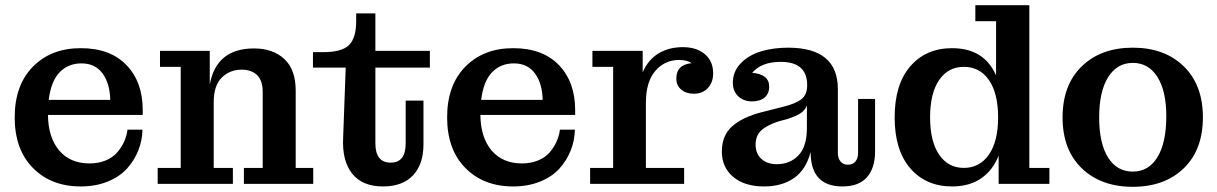

<svg xmlns="http://www.w3.org/2000/svg" viewBox="-20 -702 4648 733"><path d="M288.1 9.8Q175.3 9.8 105.7 -60.8Q36.1 -131.3 36.1 -253.9Q36.1 -377 105.7 -447.5Q175.3 -518.1 288.1 -518.1Q400.9 -518.1 462.9 -453.4Q524.9 -388.7 524.9 -282.2V-263.2H163.1Q164.1 -176.8 206.1 -127.4Q248 -78.1 321.8 -78.1Q355.5 -78.1 382.6 -89.1Q409.7 -100.1 426.5 -119.1Q443.4 -138.2 453.4 -160.2Q463.4 -182.1 466.8 -207H523.9Q522.9 -164.6 507.6 -126.5Q492.2 -88.4 464.1 -57.6Q436 -26.9 390.4 -8.5Q344.7 9.8 288.1 9.8ZM400.9 -320.8Q399.4 -384.3 371.1 -422.1Q342.8 -460 291 -460Q240.2 -460 207.5 -426Q174.8 -392.1 166 -320.8Z M582 0V-61H669.9V-446.8H590.8V-507.8H780.8V-378.9Q805.7 -517.1 949.7 -517.1Q1022 -517.1 1065.4 -476.8Q1108.9 -436.5 1108.9 -356V-61H1175.8V0H911.1V-61H982.9V-352.1Q982.9 -394 961.7 -415Q940.4 -436 902.8 -436Q856.9 -436 826.4 -405.5Q795.9 -375 795.9 -312V-61H869.1V0Z M1441.9 9.8Q1363.3 9.8 1324.5 -39.1Q1285.6 -87.9 1290 -175.8L1299.8 -443.8H1174.8V-502.9H1213.9Q1284.7 -502.9 1312.3 -529.8Q1339.8 -556.6 1339.8 -621.1V-650.9H1413.1V-507.8H1621.1V-443.8H1413.1V-154.8Q1413.1 -81.1 1471.7 -81.1Q1528.8 -81.1 1528.8 -154.8V-317.9H1596.7V-150.9Q1596.7 -75.2 1556.9 -32.7Q1517.1 9.8 1441.9 9.8Z M1939 9.8Q1826.2 9.8 1756.6 -60.8Q1687 -131.3 1687 -253.9Q1687 -377 1756.6 -447.5Q1826.2 -518.1 1939 -518.1Q2051.8 -518.1 2113.8 -453.4Q2175.8 -388.7 2175.8 -282.2V-263.2H1814Q1814.9 -176.8 1856.9 -127.4Q1898.9 -78.1 1972.7 -78.1Q2006.3 -78.1 2033.4 -89.1Q2060.5 -100.1 2077.4 -119.1Q2094.2 -138.2 2104.2 -160.2Q2114.3 -182.1 2117.7 -207H2174.8Q2173.8 -164.6 2158.4 -126.5Q2143.1 -88.4 2115 -57.6Q2086.9 -26.9 2041.3 -8.5Q1995.6 9.8 1939 9.8ZM2051.8 -320.8Q2050.3 -384.3 2022 -422.1Q1993.7 -460 1941.9 -460Q1891.1 -460 1858.4 -426Q1825.7 -392.1 1816.9 -320.8Z M2232.9 0V-61H2320.8V-446.8H2241.7V-507.8H2433.6V-425.8Q2454.6 -474.6 2494.4 -498.3Q2534.2 -522 2586.9 -522Q2639.6 -522 2671.1 -495.1Q2702.6 -468.3 2702.6 -421.9Q2702.6 -387.7 2682.6 -366Q2662.6 -344.2 2628.9 -344.2Q2599.1 -344.2 2580.6 -360.1Q2562 -376 2562 -401.9Q2562 -455.1 2620.6 -460.9Q2603 -473.1 2572.8 -473.1Q2517.6 -473.1 2481.7 -431.2Q2445.8 -389.2 2445.8 -309.1V-61H2591.8V0Z M2896.5 9.8Q2822.8 9.8 2779.3 -26.6Q2735.8 -63 2735.8 -123Q2735.8 -185.1 2775.4 -220Q2814.9 -254.9 2888.7 -273.9L2971.7 -294.9Q3018.6 -306.6 3040 -323.7Q3061.5 -340.8 3061.5 -376V-377Q3061.5 -465.8 2960.9 -465.8Q2886.2 -465.8 2851.6 -423.8Q2916.5 -418.9 2916.5 -371.1Q2916.5 -344.7 2899.2 -329.8Q2881.8 -314.9 2850.6 -314.9Q2819.8 -314.9 2798.8 -334Q2777.8 -353 2777.8 -386.2Q2777.8 -429.2 2808.1 -460.4Q2838.4 -491.7 2885.3 -505.9Q2932.1 -520 2988.8 -520Q3178.7 -520 3178.7 -361.8V-118.2Q3178.7 -97.7 3189 -85.4Q3199.2 -73.2 3216.8 -73.2Q3235.8 -73.2 3245.8 -85.4Q3255.9 -97.7 3255.9 -118.2V-324.2H3320.8V-124Q3320.8 -60.5 3289.8 -25.4Q3258.8 9.8 3195.8 9.8Q3074.7 9.8 3074.7 -122.1Q3058.1 -55.7 3012.2 -22.9Q2966.3 9.8 2896.5 9.8ZM2864.7 -149.9Q2864.7 -115.2 2887 -95.2Q2909.2 -75.2 2945.8 -75.2Q2996.1 -75.2 3028.3 -108.9Q3060.5 -142.6 3060.5 -212.9V-298.8Q3053.2 -281.2 3036.4 -269.8Q3019.5 -258.3 2986.8 -248L2949.7 -237.8Q2906.2 -223.1 2885.5 -203.4Q2864.7 -183.6 2864.7 -149.9Z M3614.7 9.8Q3515.1 9.8 3455.3 -59.3Q3395.5 -128.4 3395.5 -253.9Q3395.5 -379.9 3455.3 -449Q3515.1 -518.1 3614.7 -518.1Q3737.3 -518.1 3782.7 -414.1V-621.1H3703.6V-682.1H3909.7V-61H3986.3V0H3792.5V-107.9Q3770.5 -51.8 3725.6 -21Q3680.7 9.8 3614.7 9.8ZM3659.7 -61Q3720.2 -61 3755.4 -111.8Q3790.5 -162.6 3790.5 -253.9Q3790.5 -345.7 3755.6 -396.2Q3720.7 -446.8 3659.7 -446.8Q3599.6 -446.8 3565.2 -396.2Q3530.8 -345.7 3530.8 -253.9Q3530.8 -162.6 3565.2 -111.8Q3599.6 -61 3659.7 -61Z M4499 -59.3Q4425.8 11.2 4304.7 11.2Q4183.6 11.2 4110.1 -59.3Q4036.6 -129.9 4036.6 -253.9Q4036.6 -377.9 4110.1 -449Q4183.6 -520 4304.7 -520Q4425.8 -520 4499 -449Q4572.3 -377.9 4572.3 -253.9Q4572.3 -129.9 4499 -59.3ZM4432.6 -258.8Q4432.6 -354.5 4398.7 -408.2Q4364.7 -461.9 4304.7 -461.9Q4244.6 -461.9 4210.4 -407.2Q4176.3 -352.5 4176.3 -253.9Q4176.3 -154.8 4210.2 -100.8Q4244.1 -46.9 4304.7 -46.9Q4365.2 -46.9 4398.9 -102.1Q4432.6 -157.2 4432.6 -258.8Z"/></svg>

Font: Montagu Slab 144pt Medium
Style: Regular
Weight: 500
Designer: Florian Karsten
Foundry: Florian Karsten
Version: Version 1.000